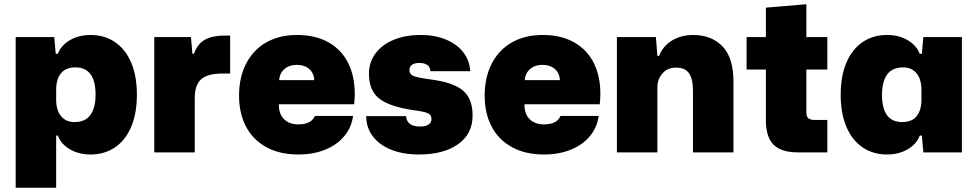

<svg xmlns="http://www.w3.org/2000/svg" viewBox="-20 -719 4613 906"><path d="M54 -544H236L243 -465H253Q268 -505 310 -529.5Q352 -554 407 -554Q473 -554 522.5 -520.5Q572 -487 599 -423.5Q626 -360 626 -272Q626 -184 599 -120.5Q572 -57 522.5 -23.5Q473 10 407 10Q352 10 310 -14.5Q268 -39 253 -79H245V167H54ZM431 -272Q431 -401 336 -401Q290 -401 267.5 -373Q245 -345 245 -295V-249Q245 -199 268 -171Q291 -143 331 -143Q383 -143 407 -177Q431 -211 431 -272Z M708 -544H881L888 -465H895Q912 -513 947.5 -532Q983 -551 1036 -551H1066V-372H1032Q957 -372 928 -344Q899 -316 899 -257V0H708Z M1108 -267Q1108 -355 1142 -420Q1176 -485 1237.5 -519.5Q1299 -554 1381 -554Q1469 -554 1530.5 -519Q1592 -484 1623 -421.5Q1654 -359 1654 -276Q1654 -253 1651 -227H1296Q1295 -182 1320 -157Q1345 -132 1388 -132Q1449 -132 1466 -172H1646Q1639 -118 1604.5 -76.5Q1570 -35 1514 -12.5Q1458 10 1388 10Q1300 10 1237 -24.5Q1174 -59 1141 -121.5Q1108 -184 1108 -267ZM1463 -341Q1461 -375 1438.5 -394Q1416 -413 1381 -413Q1345 -413 1322.5 -393.5Q1300 -374 1297 -341Z M1708 -171H1896Q1900 -122 1962 -122Q1989 -122 2002.5 -131.5Q2016 -141 2016 -157Q2016 -177 2000 -184.5Q1984 -192 1933 -199Q1820 -215 1770.5 -253Q1721 -291 1721 -371Q1721 -425 1751.5 -466.5Q1782 -508 1837.5 -531Q1893 -554 1965 -554Q2032 -554 2084 -532.5Q2136 -511 2166 -472.5Q2196 -434 2199 -383H2011Q2010 -402 1996.5 -412Q1983 -422 1959 -422Q1937 -422 1924.5 -413.5Q1912 -405 1912 -388Q1912 -368 1932.5 -360Q1953 -352 2013 -344Q2120 -330 2165 -291.5Q2210 -253 2210 -174Q2210 -87 2141.5 -38.5Q2073 10 1957 10Q1882 10 1826 -12.5Q1770 -35 1739 -76Q1708 -117 1708 -171Z M2267 -267Q2267 -355 2301 -420Q2335 -485 2396.5 -519.5Q2458 -554 2540 -554Q2628 -554 2689.5 -519Q2751 -484 2782 -421.5Q2813 -359 2813 -276Q2813 -253 2810 -227H2455Q2454 -182 2479 -157Q2504 -132 2547 -132Q2608 -132 2625 -172H2805Q2798 -118 2763.5 -76.5Q2729 -35 2673 -12.5Q2617 10 2547 10Q2459 10 2396 -24.5Q2333 -59 2300 -121.5Q2267 -184 2267 -267ZM2622 -341Q2620 -375 2597.5 -394Q2575 -413 2540 -413Q2504 -413 2481.5 -393.5Q2459 -374 2456 -341Z M2891 -544H3075L3082 -455H3090Q3109 -503 3152 -528.5Q3195 -554 3251 -554Q3337 -554 3389 -500.5Q3441 -447 3441 -333V0H3250V-291Q3250 -346 3231.5 -373Q3213 -400 3171 -400Q3129 -400 3105.5 -372Q3082 -344 3082 -308V0H2891Z M3594 -152V-391H3503V-544H3594V-683L3785 -699V-544H3884V-391H3785V-188Q3785 -168 3795 -160.5Q3805 -153 3824 -153H3884V0H3745Q3666 0 3630 -36.5Q3594 -73 3594 -152Z M3947 -272Q3947 -360 3974 -423.5Q4001 -487 4050.5 -520.5Q4100 -554 4166 -554Q4221 -554 4263 -529.5Q4305 -505 4320 -465H4330L4337 -544H4519V0H4337L4330 -79H4320Q4305 -39 4263 -14.5Q4221 10 4166 10Q4100 10 4050.5 -23.5Q4001 -57 3974 -120.5Q3947 -184 3947 -272ZM4328 -249V-295Q4328 -345 4305 -373Q4282 -401 4242 -401Q4190 -401 4166 -367Q4142 -333 4142 -272Q4142 -143 4237 -143Q4283 -143 4305.5 -171Q4328 -199 4328 -249Z"/></svg>

Font: Mona Sans Black
Style: Regular
Weight: 900
Designer: Deni Anggara
Foundry: GitHub
Version: Version 2.000